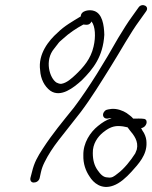

<svg xmlns="http://www.w3.org/2000/svg" viewBox="-20 -702 595 751"><path d="M137 -427C139 -393 154 -364 177 -347C218 -319 268 -359 300 -388C344 -432 383 -480 388 -566C387 -605 380 -648 349 -659C331 -666 296 -661 296 -638C265 -619 232 -601 205 -574C171 -544 128 -491 137 -427ZM192 -512 206 -530C210 -536 217 -543 226 -550C251 -573 278 -591 306 -606H307C321 -604 331 -604 338 -618C353 -599 355 -558 346 -520C335 -471 306 -439 277 -411C261 -396 241 -377 219 -374C213 -374 207 -376 201 -379C174 -396 153 -466 192 -512ZM99 -6C97 4 102 12 112 12C122 12 132 6 135 -5L140 -28C143 -42 148 -55 154 -67C168 -96 188 -126 208 -152C237 -189 265 -225 296 -264C336 -317 376 -382 414 -443C450 -500 489 -572 526 -622L551 -657C567 -678 535 -692 522 -673L497 -638C480 -615 462 -586 442 -553C390 -461 330 -362 269 -281C224 -225 186 -180 147 -120C127 -89 114 -67 105 -29ZM306 -95C305 -62 315 -34 330 -12C345 13 377 41 423 24C449 15 474 -8 494 -30C522 -61 555 -96 553 -144C553 -156 550 -169 543 -182C539 -188 535 -194 532 -201C553 -203 562 -233 544 -237C530 -239 516 -238 501 -238C494 -247 484 -253 475 -260C461 -269 438 -278 416 -276L403 -274C398 -273 394 -272 390 -268C377 -255 383 -238 399 -238L411 -240H417C395 -233 379 -222 363 -209C333 -185 305 -143 306 -95ZM343 -103C342 -139 362 -167 383 -184C399 -197 418 -209 442 -209C454 -209 468 -207 479 -204L488 -192C503 -174 523 -150 515 -117L509 -102C492 -75 465 -41 440 -23C426 -12 418 -5 401 -8C383 -8 372 -22 362 -36C349 -54 343 -76 343 -103Z"/></svg>

Font: Stray Cat
Style: Obl
Weight: 400
Version: Version 1.0